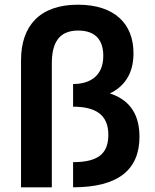

<svg xmlns="http://www.w3.org/2000/svg" viewBox="-20 -797 660 817"><path d="M548 -571C548 -694.5 469 -777 311.5 -777C148.5 -777 69.5 -686 69.5 -541V0H200.5V-527C200.5 -613.5 230 -667 312.5 -667C391 -667 419.5 -621.5 419.5 -559C419.5 -472.5 361.5 -439.5 291 -439.5V-343C383.5 -343 441 -311 441 -224C441 -146.5 402 -107 291 -107V0C485.5 0 573.5 -76.5 573.5 -215.5C573.5 -326.5 516.5 -377 447.5 -399.5C502.5 -425.5 548.5 -477 548 -571Z"/></svg>

Font: Monaspace Neon SemiBold
Style: Regular
Weight: 600
Designer: Riley Cran & the Lettermatic Team
Foundry: Lettermatic
Version: Version 1.200 (Monaspace Neon)